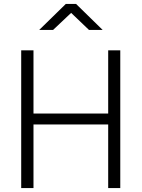

<svg xmlns="http://www.w3.org/2000/svg" viewBox="-20 -949 715 969"><path d="M526 0V-321H149V0H87V-695H149V-376H526V-695H587V0ZM178 -798 312 -929H364L498 -798H429L339 -884L248 -798Z"/></svg>

Font: Titillium Web Light
Style: Regular
Weight: 300
Version: Version 1.002;PS 57.000;hotconv 1.0.70;makeotf.lib2.5.55311